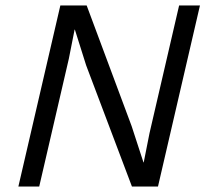

<svg xmlns="http://www.w3.org/2000/svg" viewBox="-20 -680 759 700"><path d="M47 0 200 -660H296L460 -220L503 -88H504L525 -194L633 -660H709L556 0H461L294 -442L253 -572H252L231 -466L123 0Z"/></svg>

Font: Work Sans
Style: Italic
Weight: 400
Italic angle: -13°
Designer: Wei Huang
Foundry: Wei Huang
Version: Version 2.012